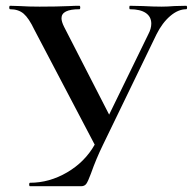

<svg xmlns="http://www.w3.org/2000/svg" viewBox="-20 -645 668 665"><path d="M625 -613Q597 -613 569.5 -589.5Q542 -566 522 -526L336 -142Q313 -95 295 -44Q285 -17 279 -8.5Q273 0 261 0H84Q81 0 81 -6Q81 -12 84 -12Q151 -12 212.5 -48Q274 -84 308 -144L99 -542Q80 -582 62 -597.5Q44 -613 15 -613Q12 -613 12 -619Q12 -625 15 -625L48 -624Q78 -622 117 -622Q176 -622 222 -624Q235 -625 255 -625Q258 -625 258 -619Q258 -613 255 -613Q193 -613 193 -582Q193 -570 202 -552L358 -248L494 -527Q504 -546 504 -563Q504 -587 485 -600Q466 -613 430 -613Q428 -613 428 -619Q428 -625 430 -625L475 -624Q511 -622 540 -622Q560 -622 584 -624L625 -625Q628 -625 628 -619Q628 -613 625 -613Z"/></svg>

Font: Cormorant SC SemiBold
Style: Regular
Weight: 600
Designer: Christian Thalmann (Catharsis Fonts)
Version: Version 3.000